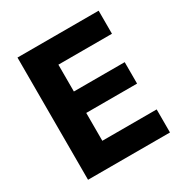

<svg xmlns="http://www.w3.org/2000/svg" viewBox="-166 -842 927 970"><g transform="rotate(-30 298.0 -356.5)"><path d="M70 0V-713H543.5V-578.5H231V-422H527.5V-297H231V-134.5H548V0Z"/></g></svg>

Font: Heraclito
Style: Bold
Weight: 700
Designer: Kostas Bartsokas (font) & Cristiano Sobral (main changes)
Foundry: Kostas Bartsokas (font) & Cristiano Sobral (main changes)
Version: Version 1.00;July 8, 2020;FontCreator 13.0.0.2655 64-bit